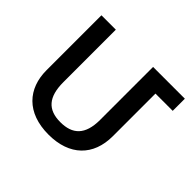

<svg xmlns="http://www.w3.org/2000/svg" viewBox="-166 -923 1141 1141"><g transform="rotate(45 405.0 -352.0)"><path d="M367 10C543 10 644 -90 644 -254V-612H789V-714H522V-269C522 -142 465 -92 364 -92C259 -92 209 -149 209 -273V-714H88V-252C88 -99 182 10 367 10Z"/></g></svg>

Font: Noto Sans Armenian Semi
Style: Regular
Weight: 600
Designer: Monotype Design Team
Foundry: Monotype Imaging Inc.
Version: Version 1.901